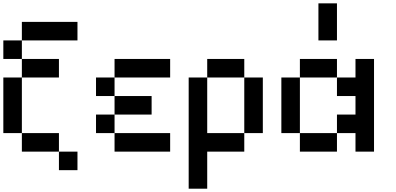

<svg xmlns="http://www.w3.org/2000/svg" viewBox="-20 -909 2373 1151"><path d="M111.1 -666.7V-777.8H444.4V-666.7ZM0 -555.6V-666.7H111.1V-555.6ZM111.1 -444.4V-555.6H333.3V-444.4ZM0 -111.1V-444.4H111.1V-111.1ZM111.1 0V-111.1H333.3V0ZM444.4 111.1H333.3V0H444.4Z M666.7 -444.4V-555.6H1000V-444.4ZM666.7 0V-111.1H1000V0ZM666.7 -222.2V-333.3H888.9V-222.2ZM555.6 -333.3V-444.4H666.7V-333.3ZM555.6 -111.1V-222.2H666.7V-111.1Z M1444.4 -444.4H1222.2V-555.6H1444.4ZM1222.2 0V222.2H1111.1V-444.4H1222.2V-111.1H1444.4V0ZM1555.6 -111.1H1444.4V-444.4H1555.6Z M1777.8 -111.1H1666.7V-444.4H1777.8ZM2111.1 -333.3H2000V-444.4H2111.1V-555.6H2222.2V0H2111.1V-111.1H2000V-222.2H2111.1ZM2000 0H1777.8V-111.1H2000ZM2000 -444.4H1777.8V-555.6H2000ZM2000 -666.7H1888.9V-888.9H2000Z"/></svg>

Font: Pixeloid Sans
Style: Regular
Weight: 400
Designer: GGBotNet
Foundry: GGBotNet
Version: 0.5